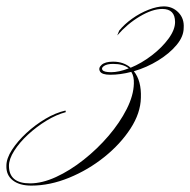

<svg xmlns="http://www.w3.org/2000/svg" viewBox="-93 -493 595 601"><path d="M261 -300Q294 -300 316 -281Q350 -295 382 -319.5Q414 -344 434.5 -372Q455 -400 455 -424Q455 -465 415 -465Q384 -465 344.5 -441.5Q305 -418 274 -382L280 -397Q296 -417 320.5 -434.5Q345 -452 372 -462.5Q399 -473 420 -473Q447 -473 465.5 -454Q484 -435 482 -406Q482 -379 460 -352.5Q438 -326 402.5 -304Q367 -282 326 -270Q350 -240 348 -187Q347 -139 315.5 -90.5Q284 -42 233.5 -1.5Q183 39 123 63.5Q63 88 5 88Q-32 88 -53 71.5Q-74 55 -73 26Q-73 3 -55.5 -24Q-38 -51 -10.5 -76.5Q17 -102 49 -121Q81 -140 112 -147L113 -142Q83 -134 52 -115Q21 -96 -5.5 -71.5Q-32 -47 -48.5 -21Q-65 5 -65 26Q-65 81 1 81Q39 81 82.5 61Q126 41 169 7Q212 -27 247 -68Q282 -109 303.5 -151.5Q325 -194 326 -231Q327 -254 318 -268Q284 -259 252 -259Q226 -259 220 -269.5Q214 -280 225 -290Q236 -300 261 -300ZM261 -293Q242 -293 232.5 -286.5Q223 -280 228 -273.5Q233 -267 255 -267Q279 -267 310 -279Q293 -293 261 -293Z"/></svg>

Font: Ballet 16pt
Style: Regular
Weight: 400
Designer: Maximiliano R. Sproviero
Foundry: Omnibus-Type
Version: Version 1.100; ttfautohint (v1.8.3)